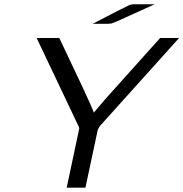

<svg xmlns="http://www.w3.org/2000/svg" viewBox="-20 -870 850 890"><path d="M149.9 -693.8H254.9L362.8 -465.8Q409.7 -364.7 415 -348.1L467.8 -410.2L722.2 -693.8H810.1L451.2 -294.9Q435.1 -277.8 432.1 -263.2L376 0H289.1L345.2 -264.2Q347.2 -273.9 347.2 -274.9Q347.2 -279.8 339.8 -293.9ZM410.2 -759.8Q457 -783.7 516.1 -814.9Q566.9 -840.8 577.4 -845.5Q587.9 -850.1 598.1 -850.1H696.8L522 -771L497.1 -761.2L481.9 -759.8Z"/></svg>

Font: CMU Sans Serif
Style: Oblique
Weight: 500
Italic angle: -12°
Version: Version 0.7.0